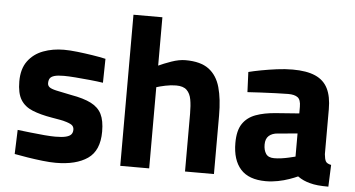

<svg xmlns="http://www.w3.org/2000/svg" viewBox="-50 -787 1636 886"><g transform="rotate(5 768.0 -344.0)"><path d="M236 12Q209 12 174 8Q139 4 104.5 -1.5Q70 -7 44 -12L48 -124Q75 -121 108.5 -117Q142 -113 173.5 -110.5Q205 -108 223 -108Q255 -108 272.5 -112.5Q290 -117 297 -125.5Q304 -134 304 -147Q304 -158 297.5 -165.5Q291 -173 269 -180Q247 -187 201 -194Q147 -203 110 -218Q73 -233 54.5 -263Q36 -293 36 -348Q36 -406 62.5 -442Q89 -478 133 -494.5Q177 -511 229 -511Q256 -511 291 -507Q326 -503 361.5 -497.5Q397 -492 423 -486L421 -375Q395 -379 360 -382.5Q325 -386 292.5 -388.5Q260 -391 239 -391Q210 -391 195 -386.5Q180 -382 174.5 -373.5Q169 -365 169 -351Q169 -340 177.5 -333Q186 -326 210 -320.5Q234 -315 280 -306Q338 -296 372.5 -278.5Q407 -261 422 -231Q437 -201 437 -150Q437 -62 383.5 -25Q330 12 236 12Z M534 0V-700H668V-476Q691 -487 726.5 -499.5Q762 -512 792 -512Q862 -512 900 -483.5Q938 -455 953 -401.5Q968 -348 968 -271V0H834V-268Q834 -306 829 -333.5Q824 -361 808 -376.5Q792 -392 759 -392Q735 -392 709 -386.5Q683 -381 668 -376V0Z M1209 12Q1130 12 1092 -30.5Q1054 -73 1054 -152Q1054 -209 1075 -240.5Q1096 -272 1135 -286.5Q1174 -301 1229 -305L1336 -313V-344Q1336 -376 1321.5 -387Q1307 -398 1277 -398Q1253 -398 1219 -396.5Q1185 -395 1150 -393.5Q1115 -392 1089 -390L1085 -483Q1108 -489 1142.5 -495.5Q1177 -502 1215 -507Q1253 -512 1288 -512Q1353 -512 1393 -494.5Q1433 -477 1451.5 -440Q1470 -403 1470 -344V-136Q1472 -114 1477.5 -103.5Q1483 -93 1503 -89L1499 12Q1471 12 1450.5 10Q1430 8 1412 3Q1397 -1 1383.5 -7Q1370 -13 1356 -23Q1341 -16 1317 -7.5Q1293 1 1265 6.5Q1237 12 1209 12ZM1238 -97Q1254 -97 1272 -99.5Q1290 -102 1307 -106Q1324 -110 1336 -113V-220L1245 -212Q1219 -210 1204 -196.5Q1189 -183 1189 -156Q1189 -130 1200 -113.5Q1211 -97 1238 -97Z"/></g></svg>

Font: Titillium Web
Style: Bold
Weight: 700
Designer: Mohamed Gaber, Accademia di Belle Arti di Urbino
Foundry: Kief Type Foundry, Accademia di Belle Arti di Urbino
Version: Version 3.000